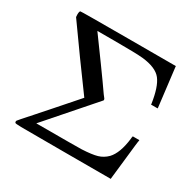

<svg xmlns="http://www.w3.org/2000/svg" viewBox="-150 -845 1021 1007"><g transform="rotate(30 361.0 -341.5)"><path d="M667 -247Q665 -244 652.5 -125.5Q640 -7 639 -4V0H352Q132 0 95.5 -0.5Q59 -1 58 -5V-6Q55 -12 58 -17L74 -36Q90 -54 122 -90Q154 -126 183 -159L306 -299Q180 -470 57 -644L56 -658Q56 -677 61 -681Q64 -683 352 -683H639V-679Q639 -678 653 -563Q667 -448 667 -447V-443H627V-447Q613 -543 581.5 -583.5Q550 -624 465 -633Q426 -637 295 -637H190L294 -494Q318 -461 345 -423Q372 -385 385 -366L399 -348Q403 -341 400 -337L155 -57Q408 -57 429 -58Q490 -61 521 -70Q552 -79 576 -103Q614 -143 625 -235Q625 -238 625.5 -242Q626 -246 627 -248V-251H667Z"/></g></svg>

Font: KaTeX_Main
Style: Regular
Weight: 400
Version: Version 1.1; ttfautohint (v1.3)